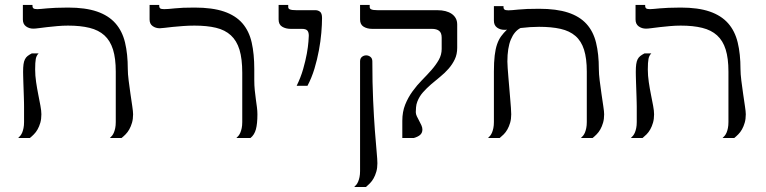

<svg xmlns="http://www.w3.org/2000/svg" viewBox="-20 -560 3106 779"><path d="M147.9 -96.2Q147.9 -77.1 143.6 -62Q139.2 -46.9 132.6 -35.2Q126 -23.4 117.4 -14.9Q108.9 -6.3 101.1 0H53.7Q58.1 -3.9 62.5 -9.3Q66.9 -14.6 70.1 -22.2Q73.2 -29.8 75.4 -40.3Q77.6 -50.8 77.6 -64.9V-127Q77.6 -132.3 77.4 -143.8Q77.1 -155.3 76.7 -169.2Q76.2 -183.1 75.7 -198.5Q75.2 -213.9 74.7 -227.8Q74.2 -241.7 74 -252.4Q73.7 -263.2 73.7 -268.1Q73.7 -287.1 75.4 -299.3Q77.1 -311.5 81.3 -319.6Q85.4 -327.6 92 -332.8Q98.6 -337.9 108.9 -343.3H136.7Q127.9 -335 125.2 -321Q122.6 -307.1 122.6 -278.3Q122.6 -253.4 126.5 -227.1Q130.4 -200.7 135.3 -176.3Q140.1 -151.9 144 -131.1Q147.9 -110.4 147.9 -96.2ZM520 -96.2Q520 -77.1 515.6 -62Q511.2 -46.9 504.6 -35.2Q498 -23.4 489.5 -14.9Q481 -6.3 473.1 0H425.8Q430.2 -3.9 434.6 -9.3Q439 -14.6 442.1 -22.2Q445.3 -29.8 447.5 -40.3Q449.7 -50.8 449.7 -64.9V-269.5Q449.7 -323.2 438.5 -359.1Q427.2 -395 403.6 -416.5Q379.9 -438 343.3 -447Q306.6 -456.1 255.9 -456.1Q234.4 -456.1 212.4 -454.1Q190.4 -452.1 171.4 -450Q152.3 -447.8 137.7 -445.8Q123 -443.8 115.2 -443.8Q98.1 -443.8 85.4 -453.1Q72.8 -462.4 72.8 -481V-540H111.8V-534.7Q111.8 -529.3 115.7 -526.1Q119.6 -522.9 131.8 -522.9Q138.2 -522.9 147.5 -523.9Q156.7 -524.9 171.4 -526.1Q186 -527.3 206.5 -528.3Q227.1 -529.3 255.9 -529.3Q326.7 -529.3 373.5 -513.2Q420.4 -497.1 448.2 -465.6Q476.1 -434.1 487.3 -387.5Q498.5 -340.8 498.5 -279.8Q498.5 -260.3 502 -233.2Q505.4 -206.1 509.3 -179.2Q513.2 -152.3 516.6 -129.6Q520 -106.9 520 -96.2Z M1011.7 -234.9Q1011.7 -212.9 1013.7 -193.6Q1015.6 -174.3 1018.1 -157Q1020.5 -139.6 1022.5 -124.5Q1024.4 -109.4 1024.4 -96.2Q1024.4 -58.1 1018.3 -35.4Q1012.2 -12.7 996.1 0H939Q943.4 -3.9 947.8 -9.3Q952.1 -14.6 955.3 -22.2Q958.5 -29.8 960.7 -40.3Q962.9 -50.8 962.9 -64.9V-264.6Q962.9 -321.3 951.7 -358.2Q940.4 -395 916.7 -416.7Q893.1 -438.5 856.4 -447.3Q819.8 -456.1 769 -456.1Q744.6 -456.1 721.7 -454.3Q698.7 -452.6 679.9 -450.7Q661.1 -448.7 647.5 -447Q633.8 -445.3 628.4 -445.3Q611.8 -445.3 599.4 -454.1Q586.9 -462.9 586.9 -481V-540H626V-534.7Q626 -529.3 629.9 -526.1Q633.8 -522.9 646 -522.9Q660.6 -522.9 689.5 -526.1Q718.3 -529.3 769 -529.3Q841.8 -529.3 888.9 -513.2Q936 -497.1 963.4 -465.6Q990.7 -434.1 1001.2 -387.5Q1011.7 -340.8 1011.7 -279.8Z M1183.6 -211.9Q1200.2 -245.6 1210 -279.8Q1219.7 -314 1224.9 -342.5Q1230 -371.1 1231.4 -390.9Q1232.9 -410.6 1232.9 -415Q1232.9 -429.7 1226.8 -436.3Q1220.7 -442.9 1205.1 -442.9H1159.7Q1139.2 -442.9 1124.8 -451.7Q1110.4 -460.4 1110.4 -481V-540H1149.4V-531.7Q1149.4 -528.8 1150.6 -526.4Q1151.9 -523.9 1155.5 -522.2Q1159.2 -520.5 1165.8 -519.5Q1172.4 -518.6 1183.1 -518.6H1260.7Q1270 -518.6 1278.3 -512.5Q1286.6 -506.3 1286.6 -486.8Q1286.6 -460.9 1283.7 -426.8Q1280.8 -392.6 1273.9 -355.7Q1267.1 -318.8 1255.9 -281.5Q1244.6 -244.1 1227.5 -211.9Z M1490.2 -442.9Q1469.7 -442.9 1455.3 -451.7Q1440.9 -460.4 1440.9 -481V-540H1480V-531.7Q1480 -528.8 1481.2 -526.4Q1482.4 -523.9 1486.1 -522.2Q1489.7 -520.5 1496.3 -519.5Q1502.9 -518.6 1513.7 -518.6H1755.4Q1772.9 -518.6 1787.4 -514.9Q1801.8 -511.2 1812.5 -503.9Q1823.2 -496.6 1829.1 -485.8Q1835 -475.1 1835 -460.4V-366.2Q1835 -339.8 1825.2 -319.3Q1815.4 -298.8 1800 -281.2Q1784.7 -263.7 1765.9 -248.5Q1747.1 -233.4 1729 -217.8Q1710.9 -202.1 1696 -185.3Q1681.2 -168.5 1673.3 -147.9Q1668.9 -136.7 1668 -124.8Q1667 -112.8 1667 -105Q1667 -97.2 1671.1 -88.4Q1675.3 -79.6 1680.4 -70.3Q1685.5 -61 1689.7 -51.8Q1693.8 -42.5 1693.8 -34.7Q1693.8 -21 1684.8 -12.9Q1675.8 -4.9 1658.7 0H1612.3V-69.8Q1612.3 -106.4 1624 -135.5Q1635.7 -164.6 1653.6 -189.2Q1671.4 -213.9 1692.1 -234.9Q1712.9 -255.9 1730.7 -276.1Q1748.5 -296.4 1760.3 -317.1Q1772 -337.9 1772 -361.3V-407.2Q1772 -426.8 1761.7 -434.8Q1751.5 -442.9 1732.4 -442.9ZM1490.7 -311Q1490.7 -223.6 1493.9 -153.3Q1497.1 -83 1501 -30.8Q1504.9 21.5 1508.1 54.9Q1511.2 88.4 1511.2 102.5Q1511.2 121.6 1506.8 136.7Q1502.4 151.9 1495.8 163.6Q1489.3 175.3 1480.7 183.8Q1472.2 192.4 1464.4 198.7H1417Q1421.4 194.8 1425.8 189.5Q1430.2 184.1 1433.3 176.5Q1436.5 168.9 1438.7 158.4Q1440.9 147.9 1440.9 133.8V-311Q1440.9 -323.2 1448.5 -329.3Q1456.1 -335.4 1465.8 -335.4Q1475.1 -335.4 1482.9 -329.3Q1490.7 -323.2 1490.7 -311Z M2431.2 -96.2Q2431.2 -77.1 2426.8 -62Q2422.4 -46.9 2415.8 -35.2Q2409.2 -23.4 2400.6 -14.9Q2392.1 -6.3 2384.3 0H2336.9Q2341.3 -3.9 2345.7 -9.3Q2350.1 -14.6 2353.3 -22.2Q2356.4 -29.8 2358.6 -40.3Q2360.8 -50.8 2360.8 -64.9V-269.5Q2360.8 -323.2 2349.6 -358.4Q2338.4 -393.6 2314.7 -414.1Q2291 -434.6 2254.4 -442.9Q2217.8 -451.2 2167 -451.2Q2149.9 -451.2 2130.9 -450Q2111.8 -448.7 2091.8 -446.3Q2066.9 -433.6 2052.7 -399.7Q2038.6 -365.7 2038.6 -310.5Q2038.6 -300.8 2039.8 -283.9Q2041 -267.1 2042.7 -246.3Q2044.4 -225.6 2046.4 -203.1Q2048.3 -180.7 2050 -159.9Q2051.8 -139.2 2053 -122.3Q2054.2 -105.5 2054.2 -96.2Q2054.2 -77.1 2049.8 -62Q2045.4 -46.9 2038.8 -35.2Q2032.2 -23.4 2023.7 -14.9Q2015.1 -6.3 2007.3 0H1960Q1964.4 -3.9 1968.8 -9.3Q1973.1 -14.6 1976.3 -22.2Q1979.5 -29.8 1981.7 -40.3Q1983.9 -50.8 1983.9 -64.9V-269.5Q1983.9 -308.1 1987.1 -334.7Q1990.2 -361.3 1996.8 -380.4Q2003.4 -399.4 2013.4 -413.1Q2023.4 -426.8 2037.1 -439.9Q2034.7 -439 2031.7 -439Q2028.8 -439 2026.4 -439Q2009.3 -439 1996.6 -448.2Q1983.9 -457.5 1983.9 -476.1V-535.2H2022.9V-529.8Q2022.9 -524.4 2026.9 -521.2Q2030.8 -518.1 2043 -518.1Q2053.7 -518.1 2083.3 -521.2Q2112.8 -524.4 2167 -524.4Q2237.8 -524.4 2284.7 -509Q2331.5 -493.7 2359.4 -463.1Q2387.2 -432.6 2398.4 -386.7Q2409.7 -340.8 2409.7 -279.8Q2409.7 -260.3 2413.1 -233.2Q2416.5 -206.1 2420.4 -179.2Q2424.3 -152.3 2427.7 -129.6Q2431.2 -106.9 2431.2 -96.2Z M2633.8 -96.2Q2633.8 -77.1 2629.4 -62Q2625 -46.9 2618.4 -35.2Q2611.8 -23.4 2603.3 -14.9Q2594.7 -6.3 2586.9 0H2539.6Q2543.9 -3.9 2548.3 -9.3Q2552.7 -14.6 2555.9 -22.2Q2559.1 -29.8 2561.3 -40.3Q2563.5 -50.8 2563.5 -64.9V-127Q2563.5 -132.3 2563.2 -143.8Q2563 -155.3 2562.5 -169.2Q2562 -183.1 2561.5 -198.5Q2561 -213.9 2560.5 -227.8Q2560.1 -241.7 2559.8 -252.4Q2559.6 -263.2 2559.6 -268.1Q2559.6 -287.1 2561.3 -299.3Q2563 -311.5 2567.1 -319.6Q2571.3 -327.6 2577.9 -332.8Q2584.5 -337.9 2594.7 -343.3H2622.6Q2613.8 -335 2611.1 -321Q2608.4 -307.1 2608.4 -278.3Q2608.4 -253.4 2612.3 -227.1Q2616.2 -200.7 2621.1 -176.3Q2626 -151.9 2629.9 -131.1Q2633.8 -110.4 2633.8 -96.2ZM3005.9 -96.2Q3005.9 -77.1 3001.5 -62Q2997.1 -46.9 2990.5 -35.2Q2983.9 -23.4 2975.3 -14.9Q2966.8 -6.3 2959 0H2911.6Q2916 -3.9 2920.4 -9.3Q2924.8 -14.6 2928 -22.2Q2931.2 -29.8 2933.3 -40.3Q2935.5 -50.8 2935.5 -64.9V-269.5Q2935.5 -323.2 2924.3 -359.1Q2913.1 -395 2889.4 -416.5Q2865.7 -438 2829.1 -447Q2792.5 -456.1 2741.7 -456.1Q2720.2 -456.1 2698.2 -454.1Q2676.3 -452.1 2657.2 -450Q2638.2 -447.8 2623.5 -445.8Q2608.9 -443.8 2601.1 -443.8Q2584 -443.8 2571.3 -453.1Q2558.6 -462.4 2558.6 -481V-540H2597.7V-534.7Q2597.7 -529.3 2601.6 -526.1Q2605.5 -522.9 2617.7 -522.9Q2624 -522.9 2633.3 -523.9Q2642.6 -524.9 2657.2 -526.1Q2671.9 -527.3 2692.4 -528.3Q2712.9 -529.3 2741.7 -529.3Q2812.5 -529.3 2859.4 -513.2Q2906.2 -497.1 2934.1 -465.6Q2961.9 -434.1 2973.1 -387.5Q2984.4 -340.8 2984.4 -279.8Q2984.4 -260.3 2987.8 -233.2Q2991.2 -206.1 2995.1 -179.2Q2999 -152.3 3002.4 -129.6Q3005.9 -106.9 3005.9 -96.2Z"/></svg>

Font: Arian Grqi
Style: Regular
Weight: 400
Designer: Ruben Hakobyan (Tarumian)
Foundry: Ruben Hakobyan (Tarumian)
Version: Version 1.003